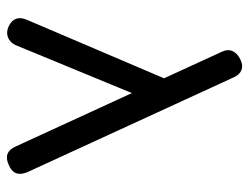

<svg xmlns="http://www.w3.org/2000/svg" viewBox="-105 -640 746 576"><g transform="rotate(90 268.0 -352.0)"><path d="M419 -27C419 -27 419 -27 419 -27C430.5 -0.5 449 6.5 474 -5C474 -5 474 -5 474 -5C500 -15 507.5 -33.5 497 -60C497 -60 213 -678 213 -678C213 -678 213 -678 213 -678C208 -690.5 200.5 -699 191 -703C181 -707 170 -706 158 -700C158 -700 158 -700 158 -700C146 -694 138 -686.5 133.5 -677C129 -667.5 129.5 -657 135 -645C135 -645 419 -27 419 -27ZM234 -516C234 -516 40 -61 40 -61C40 -61 40 -61 40 -61C28.5 -35.5 35 -16.5 59 -5C59 -5 59 -5 59 -5C71 0.5 82 1 92 -3C102 -6.5 109.5 -14 115 -25C115 -25 273 -408 273 -408C273 -408 234 -516 234 -516Z"/></g></svg>

Font: Jura-Fortis-Bold
Style: Bold
Weight: 500
Designer: Daniel Johnson, Alexei Vanyashin, Mirko Velimirovic
Foundry: Daniel Johnson
Version: ""